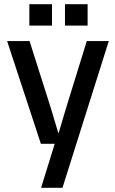

<svg xmlns="http://www.w3.org/2000/svg" viewBox="-20 -696 548 916"><path d="M176 200 241 -10H175L14 -500H121L223 -179L258 -62H260L295 -180L394 -500H499L278 200ZM120 -574V-676H228V-574ZM290 -574V-676H398V-574Z"/></svg>

Font: TASA Orbiter Display Medium
Style: Regular
Weight: 500
Designer: Weizhong Zhang
Version: Version 1.000;Glyphs 3.1.2 (3151)